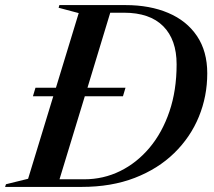

<svg xmlns="http://www.w3.org/2000/svg" viewBox="-61 -735 841 755"><path d="M68.5 -356.5 78.5 -390H159L248.5 -683.5L169.5 -704.5L172.5 -715H432.5Q528 -715 600.5 -684.2Q673 -653.5 713.5 -593.5Q754 -533.5 754 -446.5Q754 -356.5 721 -276Q688 -195.5 624.2 -133.2Q560.5 -71 468.8 -35.5Q377 0 260 0H-41L-37.5 -10.5L49.5 -32L148.5 -356.5ZM270.5 -30Q345.5 -30 411.2 -62.2Q477 -94.5 527 -154Q577 -213.5 605.2 -296.5Q633.5 -379.5 633.5 -482Q633.5 -579 580.8 -632Q528 -685 426.5 -685H372.5L283 -390H432.5L422.5 -356.5H272.5L173 -30Z"/></svg>

Font: Newsreader 72pt Medium
Style: Italic
Weight: 500
Italic angle: -17°
Designer: Hugues Gentile
Foundry: Production Type
Version: Version 1.003; ttfautohint (v1.8.3)